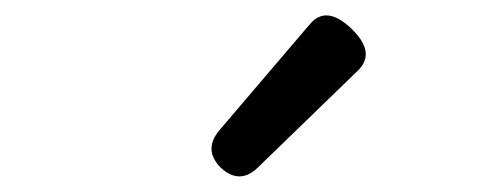

<svg xmlns="http://www.w3.org/2000/svg" viewBox="-20 -878 646 246"><path d="M310 -663Q287 -641 263 -663Q240 -686 261 -711L377 -847Q398 -872 430 -841.5Q462 -811 439 -788Z"/></svg>

Font: Raw Maruko Gothic CJK TC
Style: Regular
Weight: 400
Version: Version 1.001